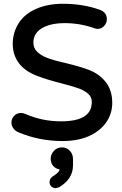

<svg xmlns="http://www.w3.org/2000/svg" viewBox="-20 -721 642 1008"><path d="M240.2 234.4Q240.2 217.3 255.9 205.6Q281.2 189.9 289.1 178.2Q292 173.3 293 168.5Q274.9 165.5 261.7 152.8Q246.1 136.7 246.1 112.8Q246.1 87.9 264.2 69.8Q281.2 52.7 305.2 52.7Q330.1 52.7 346.7 70.6Q363.3 88.4 363.3 114.3V146.5Q363.3 217.8 292.5 260.7Q280.3 266.6 271.5 266.6Q258.3 266.6 249.3 257.6Q240.2 248.5 240.2 234.4ZM40 -77.1Q40 -98.6 55.2 -113.8Q69.3 -127.9 89.8 -127.9Q102.5 -127.9 112.3 -123Q201.2 -84 300.5 -84Q399.9 -84 438 -122.1Q461.9 -146 461.9 -186.5Q461.9 -211.9 443.4 -228Q424.8 -245.1 396.7 -255.6Q368.7 -266.1 301.8 -283.7Q224.1 -303.2 172.4 -323.7Q110.8 -347.2 79.1 -389.6Q46.9 -432.6 46.9 -491.2Q46.9 -549.3 77.6 -598.6Q109.4 -648.4 170.4 -674.8Q231.4 -701.2 309.6 -701.2Q418.5 -701.2 506.8 -668.5Q530.3 -659.7 537.6 -639.6Q541 -630.9 541 -622.3Q541 -613.8 539.6 -607.9Q535.6 -593.8 524.9 -583Q511.2 -569.3 492.2 -569.3Q483.4 -569.3 473.1 -573.7Q398.9 -599.6 319.3 -599.6Q243.7 -599.6 198.2 -571.8Q155.3 -544.9 155.3 -498Q155.3 -466.8 175.8 -448.7Q196.3 -429.2 227.1 -417.5Q258.3 -404.8 322.3 -390.6Q360.4 -381.3 393.6 -371.6Q426.8 -361.8 448.7 -353Q502.4 -332.5 535.9 -289.3Q569.3 -246.1 569.3 -180.7Q569.3 -124 536.6 -77.1Q527.8 -64.5 515.6 -52.7Q486.3 -22.9 443.4 -4.9Q384.8 19.5 309.6 19.5Q183.6 19.5 73.7 -27.8Q59.6 -33.7 49.8 -47.9Q40 -61.5 40 -77.1Z"/></svg>

Font: YuPearl-SemiBold
Style: SemiBold
Weight: 600
Designer: Max Yao
Foundry: Max-Everyday
Version: Version 1.011; ttfautohint (v1.8.3)